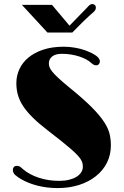

<svg xmlns="http://www.w3.org/2000/svg" viewBox="-20 -934 621 963"><path d="M89.8 -909.7H240.7L328.6 -805.2L381.3 -859.4Q392.1 -870.6 398.7 -877.2Q405.3 -883.8 408.7 -887.5Q412.1 -891.1 413.6 -892.6Q415 -894 416 -895Q424.3 -904.8 430.2 -909.2Q436 -913.6 441.9 -913.6Q450.7 -913.6 455.8 -908.7Q460.9 -903.8 460.9 -895.5Q460.9 -889.2 457.3 -882.8Q453.6 -876.5 441.4 -866.7Q434.6 -860.8 425 -852.1Q415.5 -843.3 396.5 -825.2L342.8 -771H217.8ZM86.4 -35.2Q69.3 -44.9 56.9 -55.7Q44.4 -66.4 44.4 -82.5Q44.4 -90.8 49.6 -96.4Q54.7 -102.1 64.5 -102.1Q72.8 -102.1 78.6 -98.9Q84.5 -95.7 94.7 -85.9Q109.9 -72.8 129.9 -61.8Q149.9 -50.8 173.3 -43Q196.8 -35.2 222.7 -31Q248.5 -26.9 275.9 -26.9Q303.7 -26.9 325.9 -32.2Q348.1 -37.6 363.5 -47.1Q378.9 -56.6 387.2 -69.6Q395.5 -82.5 395.5 -98.1Q395.5 -106.9 393.6 -115.5Q391.6 -124 385.5 -134Q379.4 -144 367.7 -156.5Q356 -168.9 336.2 -186.3Q316.4 -203.6 287.4 -226.8Q258.3 -250 217.8 -281.2Q173.3 -315.4 143.6 -345Q113.8 -374.5 95.7 -402.3Q77.6 -430.2 69.8 -458Q62 -485.8 62 -516.6Q62 -554.2 77.4 -587.4Q92.8 -620.6 122.8 -645.5Q152.8 -670.4 197.3 -685.1Q241.7 -699.7 299.8 -699.7Q328.1 -699.7 356.2 -694.8Q384.3 -689.9 407.7 -681.6Q447.8 -666 464.4 -652.8Q481 -639.6 481 -626Q481 -617.7 475.8 -612.1Q470.7 -606.4 462.4 -606.4Q455.6 -606.4 450.4 -609.1Q445.3 -611.8 437 -618.7Q427.2 -627.9 412.4 -636Q397.5 -644 378.4 -650.4Q359.4 -656.7 337.2 -660.4Q314.9 -664.1 290.5 -664.1Q257.8 -664.1 241.5 -650.6Q225.1 -637.2 225.1 -616.2Q225.1 -607.4 228 -598.1Q231 -588.9 241.5 -575.4Q252 -562 272.7 -542.7Q293.5 -523.4 328.6 -494.6Q397.9 -438.5 439.2 -397Q480.5 -355.5 502 -322.5Q523.4 -289.6 529.8 -261.7Q536.1 -233.9 536.1 -205.1Q536.1 -157.2 516.4 -117.9Q496.6 -78.6 460.9 -50.3Q425.3 -22 376.5 -6.3Q327.6 9.3 269.5 9.3Q216.8 9.3 169.7 -2.4Q122.6 -14.2 86.4 -35.2Z"/></svg>

Font: Limelight
Style: Regular
Weight: 400
Designer: Nicole Fally with help from Eben Sorkin
Foundry: Nicole Fally with help from Eben Sorkin
Version: Version 1.002